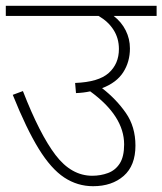

<svg xmlns="http://www.w3.org/2000/svg" viewBox="-20 -642 560 662"><path d="M0 -622H520V-587H372Q399 -566 413.5 -537Q428 -508 428 -475Q428 -429 405 -393Q382 -357 332 -338Q381 -300 414 -252.5Q447 -205 447 -140Q447 -71 406.5 -35.5Q366 0 301 0Q247 0 201.5 -30Q156 -60 113.5 -129Q71 -198 24 -315L59 -328Q117 -179 171.5 -107.5Q226 -36 298 -36Q327 -36 352.5 -45.5Q378 -55 393 -78.5Q408 -102 408 -144Q408 -242 291 -327Q268 -322 242 -321L239 -356Q320 -359 355 -390.5Q390 -422 390 -473Q390 -510 371.5 -539Q353 -568 320 -587H0Z"/></svg>

Font: Noto Sans Devanagari ExtraLight
Style: Regular
Weight: 200
Designer: Jelle Bosma - Monotype Design Team
Foundry: Monotype Imaging Inc.
Version: Version 2.004; ttfautohint (v1.8.4.7-5d5b)